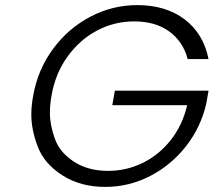

<svg xmlns="http://www.w3.org/2000/svg" viewBox="-20 -727 839 754"><path d="M717 -495Q699 -564 644.5 -603.5Q590 -643 507 -643Q429 -643 361 -607Q293 -571 245 -504.5Q197 -438 182 -350Q176 -315 176 -284Q176 -236 195.5 -182Q215 -128 270.5 -92Q326 -56 404 -56Q477 -56 541 -87.5Q605 -119 651 -177.5Q697 -236 715 -314H421L431 -371H799L790 -320Q769 -228 711 -153.5Q653 -79 570 -36Q487 7 393 7Q296 7 225 -38.5Q154 -84 128.5 -150.5Q103 -217 103 -277Q103 -312 110 -350Q128 -453 188 -534.5Q248 -616 335 -661.5Q422 -707 519 -707Q631 -707 705 -651Q779 -595 799 -495Z"/></svg>

Font: Fz Poppins Light
Style: Italic
Weight: 300
Italic angle: -10°
Designer: Ninad Kale (Devanagari), Jonny Pinhorn (Latin)
Foundry: Indian Type Foundry
Version: Vit hóa bi Vntype.Com & FontZin.Com